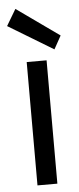

<svg xmlns="http://www.w3.org/2000/svg" viewBox="-54 -778 333 808"><g transform="rotate(-5 112.5 -374.0)"><path d="M71 0V-521H155V0ZM192 -564 2 -679 43 -748 223 -620Z"/></g></svg>

Font: DM Sans 10pt
Style: Regular
Weight: 400
Version: Version 4.004;gftools[0.9.30]